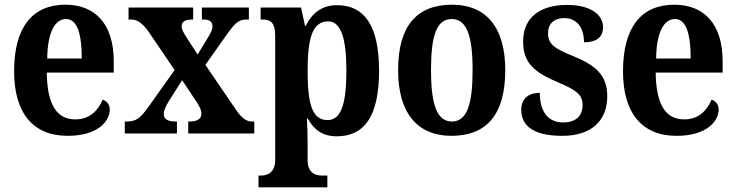

<svg xmlns="http://www.w3.org/2000/svg" viewBox="-20 -568 3132 817"><path d="M268 10C396 10 447 -52 447 -102C447 -124 434 -138 417 -144C397 -97 361 -60 301 -60C222 -60 181 -121 179 -259H464V-307C464 -465 386 -548 258 -548C119 -548 40 -453 40 -265C40 -91 117 10 268 10ZM328 -319H181C182 -428 213 -487 261 -487C309 -487 328 -423 328 -319Z M511 0H733V-51H730C692 -51 677 -61 677 -83C677 -101 687 -118 698 -137L755 -227L804 -153C832 -113 837 -99 837 -84C837 -62 820 -51 785 -51H781V0H1062V-51H1051C1029 -51 1008 -65 982 -104L854 -292L945 -421C982 -473 997 -485 1031 -485H1039V-536H839V-485H843C867 -485 884 -480 884 -456C884 -438 873 -422 860 -400L821 -336L773 -410C760 -431 753 -442 753 -456C753 -472 762 -485 799 -485H802V-536H527V-485H538C566 -485 588 -467 613 -432L723 -270L613 -115C577 -65 560 -51 519 -51H511Z M1080 229H1373V179H1349C1326 179 1289 171 1289 113V49C1289 8 1288 -30 1286 -63H1290C1315 -17 1352 12 1413 12C1531 12 1593 -74 1593 -267C1593 -460 1530 -546 1414 -546C1347 -546 1306 -509 1281 -458H1278L1261 -536H1089V-485H1095C1128 -485 1151 -476 1151 -415V112C1151 170 1114 179 1090 179H1080ZM1374 -57C1307 -57 1289 -128 1289 -268C1289 -399 1307 -477 1376 -477C1432 -477 1454 -402 1454 -267C1454 -128 1432 -57 1374 -57Z M1901 10C2052 10 2130 -82 2130 -270C2130 -457 2044 -548 1904 -548C1753 -548 1674 -457 1674 -270C1674 -82 1760 10 1901 10ZM1903 -51C1838 -51 1814 -126 1814 -270C1814 -414 1837 -487 1902 -487C1967 -487 1991 -414 1991 -270C1991 -126 1968 -51 1903 -51Z M2373 10C2497 10 2564 -55 2564 -158C2564 -252 2510 -292 2417 -330C2338 -362 2312 -381 2312 -427C2312 -467 2338 -491 2381 -491C2431 -491 2465 -455 2465 -388C2520 -388 2546 -411 2546 -453C2546 -501 2500 -547 2393 -547C2281 -547 2206 -496 2206 -392C2206 -299 2254 -260 2356 -217C2429 -186 2459 -166 2459 -122C2459 -78 2434 -47 2376 -47C2313 -47 2277 -92 2277 -173C2236 -173 2198 -154 2198 -101C2198 -34 2248 10 2373 10Z M2859 10C2987 10 3038 -52 3038 -102C3038 -124 3025 -138 3008 -144C2988 -97 2952 -60 2892 -60C2813 -60 2772 -121 2770 -259H3055V-307C3055 -465 2977 -548 2849 -548C2710 -548 2631 -453 2631 -265C2631 -91 2708 10 2859 10ZM2919 -319H2772C2773 -428 2804 -487 2852 -487C2900 -487 2919 -423 2919 -319Z"/></svg>

Font: Noto Serif Sinhala Condensed
Style: Bold
Weight: 700
Width: 3
Designer: Jelle Bosma - Monotype Design Team
Foundry: Monotype Imaging Inc.
Version: Version 2.007